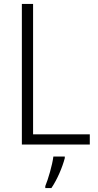

<svg xmlns="http://www.w3.org/2000/svg" viewBox="-20 -785 497 975"><path d="M91 -51H436V-103H148V-765H91ZM309 18V10H251C246 52 224 127 210 160V170H241C271 126 297 64 309 18Z"/></svg>

Font: Noto Sans Tamil UI SemiCondensed Light
Style: Regular
Weight: 300
Width: 4
Designer: Jelle Bosma - Monotype Design Team
Foundry: Monotype Imaging Inc.
Version: Version 2.004